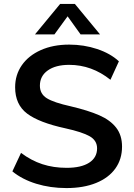

<svg xmlns="http://www.w3.org/2000/svg" viewBox="-20 -948 684 977"><path d="M43 -76 87 -170Q139 -131 195.5 -112.5Q252 -94 319 -94Q393 -94 433.5 -120Q474 -146 474 -193Q474 -233 436.5 -254.5Q399 -276 313 -295Q179 -324 118 -370Q57 -416 57 -504Q57 -567 91 -616Q125 -665 187.5 -693Q250 -721 332 -721Q407 -721 474.5 -698.5Q542 -676 585 -636L542 -542Q447 -618 332 -618Q263 -618 223 -589.5Q183 -561 183 -512Q183 -470 218.5 -448Q254 -426 340 -407Q429 -386 485 -361.5Q541 -337 571 -298.5Q601 -260 601 -202Q601 -138 567 -90.5Q533 -43 469 -17Q405 9 318 9Q236 9 164.5 -13Q93 -35 43 -76ZM257 -773H158L286 -928H361L489 -773H390L324 -865Z"/></svg>

Font: Muli-Bold
Style: Bold
Weight: 700
Version: Version 2.000